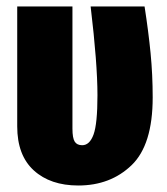

<svg xmlns="http://www.w3.org/2000/svg" viewBox="-20 -553 513 591"><path d="M450 -253Q450 -107 385 -44.5Q320 18 221 18Q135 18 84 -28.5Q33 -75 33 -164V-533H203V-157Q203 -128 210 -117Q217 -106 233 -106Q256 -106 268 -139Q280 -172 280 -260Q280 -357 259 -533H425Q437 -456 443.5 -389.5Q450 -323 450 -253Z"/></svg>

Font: Fira Sans Extra Condensed ExtraBold
Style: Regular
Weight: 800
Width: 1
Designer: Carrois Corporate & Edenspiekermann AG
Foundry: Carrois Corporate GbR & Edenspiekermann AG
Version: Version 4.203